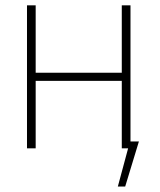

<svg xmlns="http://www.w3.org/2000/svg" viewBox="-20 -550 594 712"><path d="M112.3 -280.3H431.6V-530.3H463.9V-25.4H495.1L444.3 141.6H417L455.1 0H431.6V-250H112.3V0H80.1V-530.3H112.3Z"/></svg>

Font: Pretendard Std Thin
Style: Regular
Weight: 100
Designer: Base glyphs from Inter by Rasmus Andersson; Hangeul glyphs from Noto Sans CJK(Source Han Sans) by Jang Soo-young and Kan
Foundry: Kil Hyung-jin
Version: Version 1.309